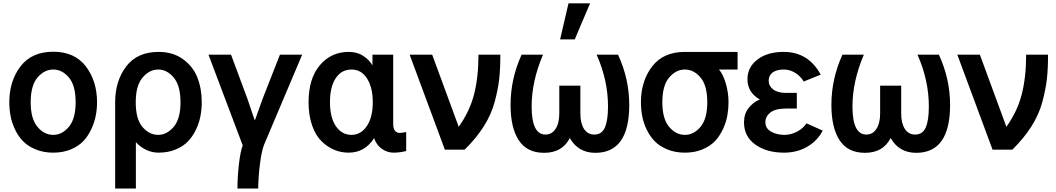

<svg xmlns="http://www.w3.org/2000/svg" viewBox="-20 -888 6263 1139"><path d="M162.1 -281.2Q162.1 -183.6 202.1 -135.7Q242.2 -87.9 295.9 -87.9Q348.6 -87.9 388.7 -135.7Q428.7 -183.6 428.7 -281.2Q428.7 -380.9 388.7 -428.2Q348.6 -475.6 295.9 -475.6Q243.2 -475.6 202.6 -428.2Q162.1 -380.9 162.1 -281.2ZM35.2 -281.2Q35.2 -407.2 101.6 -494.1Q168 -581.1 295.9 -581.1Q422.9 -581.1 489.3 -494.1Q555.7 -407.2 555.7 -281.2Q555.7 -242.2 548.3 -203.1Q541 -164.1 522.5 -123.5Q503.9 -83 475.6 -52.2Q447.3 -21.5 400.9 -2Q354.5 17.6 295.9 17.6Q238.3 17.6 191.9 -1.5Q145.5 -20.5 116.7 -50.3Q87.9 -80.1 68.8 -120.6Q49.8 -161.1 42.5 -200.7Q35.2 -240.2 35.2 -281.2Z M918.9 -87.9Q969.7 -87.9 1010.3 -135.3Q1050.8 -182.6 1050.8 -281.2Q1050.8 -379.9 1010.7 -427.7Q970.7 -475.6 918.9 -475.6Q866.2 -475.6 825.7 -427.7Q785.2 -379.9 785.2 -281.2Q785.2 -181.6 825.2 -134.8Q865.2 -87.9 918.9 -87.9ZM663.1 230.5V-281.2Q663.1 -407.2 728.5 -493.7Q793.9 -580.1 920.9 -580.1Q1005.9 -580.1 1065.4 -537.1Q1125 -494.1 1150.9 -428.2Q1176.8 -362.3 1176.8 -281.2Q1176.8 -240.2 1169.4 -200.7Q1162.1 -161.1 1143.6 -121.1Q1125 -81.1 1096.7 -50.8Q1068.4 -20.5 1022.9 -1.5Q977.5 17.6 920.9 17.6Q879.9 17.6 844.2 -0.5Q808.6 -18.6 786.1 -44.9V230.5Z M1216.8 -563.5H1350.6L1448.2 -300.8Q1454.1 -284.2 1469.2 -238.8Q1484.4 -193.4 1490.2 -176.8H1493.2Q1531.2 -283.2 1537.1 -299.8L1640.6 -563.5H1772.5L1546.9 -30.3Q1532.2 5.9 1522.5 82Q1512.7 158.2 1511.7 230.5H1388.7Q1388.7 160.2 1397.5 85Q1406.2 9.8 1419.9 -25.4Z M1810.5 -282.2Q1810.5 -421.9 1877.4 -501Q1944.3 -580.1 2048.8 -580.1Q2098.6 -580.1 2134.8 -556.6Q2170.9 -533.2 2189.5 -500V-563.5H2312.5V-152.3Q2312.5 -125 2323.2 -112.3Q2334 -99.6 2349.6 -99.6Q2363.3 -99.6 2389.6 -104.5V7.8Q2352.5 17.6 2314.5 17.6Q2278.3 17.6 2246.1 -4.4Q2213.9 -26.4 2199.2 -68.4Q2144.5 17.6 2047.9 17.6Q2003.9 17.6 1963.4 1Q1922.9 -15.6 1887.7 -49.8Q1852.5 -84 1831.5 -144Q1810.5 -204.1 1810.5 -282.2ZM1937.5 -282.2Q1937.5 -190.4 1972.7 -139.2Q2007.8 -87.9 2065.4 -87.9Q2120.1 -87.9 2155.8 -139.6Q2191.4 -191.4 2191.4 -282.2Q2191.4 -368.2 2157.7 -421.9Q2124 -475.6 2065.4 -475.6Q2005.9 -475.6 1971.7 -424.3Q1937.5 -373 1937.5 -282.2Z M2410.2 -563.5H2543.9L2701.2 -135.7Q2766.6 -227.5 2792.5 -329.1Q2818.4 -430.7 2818.4 -563.5H2948.2Q2948.2 -479.5 2941.4 -418.9Q2934.6 -358.4 2914.6 -283.7Q2894.5 -209 2850.1 -138.7Q2805.7 -68.4 2736.3 0H2619.1Z M3008.8 -265.6Q3008.8 -419.9 3074.2 -563.5H3201.2Q3133.8 -405.3 3133.8 -256.8Q3133.8 -89.8 3215.8 -89.8Q3253.9 -89.8 3275.9 -123.5Q3297.9 -157.2 3297.9 -214.8V-379.9H3422.9V-214.8Q3422.9 -157.2 3444.3 -123.5Q3465.8 -89.8 3505.9 -89.8Q3549.8 -89.8 3568.4 -131.8Q3586.9 -173.8 3586.9 -256.8Q3586.9 -411.1 3519.5 -563.5H3646.5Q3712.9 -419.9 3712.9 -265.6Q3712.9 18.6 3511.7 18.6Q3411.1 18.6 3361.3 -67.4H3359.4Q3314.5 18.6 3208 18.6Q3106.4 18.6 3057.6 -55.7Q3008.8 -129.9 3008.8 -265.6ZM3302.7 -654.3 3352.5 -868.2H3480.5L3389.6 -654.3Z M3782.2 -281.2Q3782.2 -407.2 3848.6 -493.7Q3915 -580.1 4043 -580.1H4355.5V-475.6H4245.1Q4269.5 -448.2 4285.6 -393.1Q4301.8 -337.9 4301.8 -281.2Q4301.8 -242.2 4294.9 -203.1Q4288.1 -164.1 4269.5 -123.5Q4251 -83 4222.7 -52.2Q4194.3 -21.5 4147.9 -2Q4101.6 17.6 4043 17.6Q3985.4 17.6 3939 -1.5Q3892.6 -20.5 3863.8 -50.3Q3835 -80.1 3815.9 -120.1Q3796.9 -160.2 3789.6 -200.2Q3782.2 -240.2 3782.2 -281.2ZM3909.2 -281.2Q3909.2 -183.6 3949.2 -135.7Q3989.3 -87.9 4043 -87.9Q4095.7 -87.9 4135.7 -135.7Q4175.8 -183.6 4175.8 -281.2Q4175.8 -380.9 4135.7 -428.2Q4095.7 -475.6 4043 -475.6Q3990.2 -475.6 3949.7 -428.2Q3909.2 -380.9 3909.2 -281.2Z M4393.6 -162.1Q4393.6 -211.9 4420.4 -246.6Q4447.3 -281.2 4487.3 -297.9Q4414.1 -339.8 4414.1 -418Q4414.1 -489.3 4473.1 -534.7Q4532.2 -580.1 4628.9 -580.1Q4775.4 -580.1 4848.6 -445.3L4748 -404.3Q4729.5 -435.5 4697.8 -455.6Q4666 -475.6 4630.9 -475.6Q4586.9 -475.6 4563.5 -458Q4540 -440.4 4540 -409.2Q4540 -377.9 4566.9 -357.4Q4593.8 -336.9 4643.6 -336.9H4707V-244.1H4643.6Q4580.1 -244.1 4550.3 -220.7Q4520.5 -197.3 4520.5 -163.1Q4520.5 -126 4554.7 -106.9Q4588.9 -87.9 4632.8 -87.9Q4673.8 -87.9 4710 -107.9Q4746.1 -127.9 4764.6 -156.2L4860.4 -113.3Q4831.1 -54.7 4770.5 -18.6Q4710 17.6 4630.9 17.6Q4528.3 17.6 4460.9 -30.3Q4393.6 -78.1 4393.6 -162.1Z M4912.1 -265.6Q4912.1 -419.9 4977.5 -563.5H5104.5Q5037.1 -405.3 5037.1 -256.8Q5037.1 -89.8 5119.1 -89.8Q5157.2 -89.8 5179.2 -123.5Q5201.2 -157.2 5201.2 -214.8V-379.9H5326.2V-214.8Q5326.2 -157.2 5347.7 -123.5Q5369.1 -89.8 5409.2 -89.8Q5453.1 -89.8 5471.7 -131.8Q5490.2 -173.8 5490.2 -256.8Q5490.2 -411.1 5422.9 -563.5H5549.8Q5616.2 -419.9 5616.2 -265.6Q5616.2 18.6 5415 18.6Q5314.5 18.6 5264.6 -67.4H5262.7Q5217.8 18.6 5111.3 18.6Q5009.8 18.6 4960.9 -55.7Q4912.1 -129.9 4912.1 -265.6Z M5659.2 -563.5H5793L5950.2 -135.7Q6015.6 -227.5 6041.5 -329.1Q6067.4 -430.7 6067.4 -563.5H6197.3Q6197.3 -479.5 6190.4 -418.9Q6183.6 -358.4 6163.6 -283.7Q6143.6 -209 6099.1 -138.7Q6054.7 -68.4 5985.4 0H5868.2Z"/></svg>

Font: Gothic A1
Style: Bold
Weight: 700
Version: Version 2.50